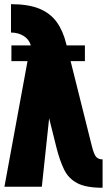

<svg xmlns="http://www.w3.org/2000/svg" viewBox="-20 -887 507 912"><path d="M1 0 110.8 -596.7H34.2V-671.4H126.5Q117.7 -700.7 91.8 -716.6Q65.9 -732.4 32.2 -732.4V-867.2Q115.2 -867.2 167.5 -845.5Q219.7 -823.7 249.8 -781.7Q279.8 -739.7 294.9 -677.7L296.4 -671.4H383.3V-596.7H315.4L416 -194.3Q426.3 -152.8 437 -141.4Q447.8 -129.9 467.3 -129.9V4.9Q389.2 4.9 347.4 -16.8Q305.7 -38.6 284.9 -80.8Q264.2 -123 248.5 -184.6L213.4 -325.2L178.7 0Z"/></svg>

Font: Anton SC
Style: Regular
Weight: 400
Designer: Vernon Adams
Foundry: Vernon Adams
Version: Version 2.116; ttfautohint (v1.8.4.7-5d5b)